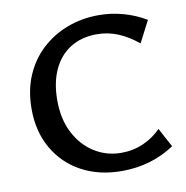

<svg xmlns="http://www.w3.org/2000/svg" viewBox="-77 -745 807 831"><g transform="rotate(-10 326.0 -329.0)"><path d="M394 12Q293 12 216.5 -29.5Q140 -71 97 -146Q54 -221 54 -319Q54 -401 81.5 -465.5Q109 -530 158 -575.5Q207 -621 271.5 -645.5Q336 -670 410 -670Q464 -670 517 -655.5Q570 -641 617 -613L568 -518Q524 -554 480 -572Q436 -590 387 -590Q320 -590 271 -559Q222 -528 196 -471.5Q170 -415 170 -337Q170 -255 201.5 -194Q233 -133 286.5 -99.5Q340 -66 404 -66Q457 -66 502 -86Q547 -106 580 -140L625 -56Q574 -22 516 -5Q458 12 394 12Z"/></g></svg>

Font: Ysabeau SemiBold
Style: Regular
Weight: 600
Designer: Christian Thalmann (Catharsis Fonts)
Version: Version 2.000;gftools[0.9.27.dev2+g8671c4b]